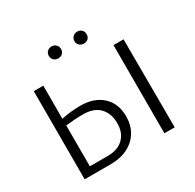

<svg xmlns="http://www.w3.org/2000/svg" viewBox="-180 -1046 1258 1241"><g transform="rotate(-30 449.0 -425.5)"><path d="M545 -219Q545 -154 515.5 -104.5Q486 -55 431 -27.5Q376 0 303 0H109V-658H180V-411Q251 -426 322 -426Q424 -426 484.5 -370.5Q545 -315 545 -219ZM473 -208Q473 -283 431 -326Q389 -369 310 -369Q249 -369 180 -361V-56H314Q389 -56 431 -97Q473 -138 473 -208ZM704 -658H779L781 0H704ZM307 -806Q307 -826 320 -838.5Q333 -851 353 -851Q372 -851 385 -838.5Q398 -826 398 -806Q398 -787 385.5 -774.5Q373 -762 353 -762Q333 -762 320 -774.5Q307 -787 307 -806ZM498 -806Q498 -825 511 -838Q524 -851 544 -851Q564 -851 576.5 -838.5Q589 -826 589 -806Q589 -786 576.5 -774Q564 -762 544 -762Q524 -762 511 -774.5Q498 -787 498 -806Z"/></g></svg>

Font: Ysabeau
Style: Regular
Weight: 400
Designer: Christian Thalmann (Catharsis Fonts)
Version: Version 0.003